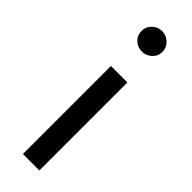

<svg xmlns="http://www.w3.org/2000/svg" viewBox="-240 -713 725 725"><g transform="rotate(45 123.0 -350.0)"><path d="M82 0V-470H170V0ZM126 -591Q103 -591 86.5 -606.5Q70 -622 70 -645Q70 -668 86.5 -684Q103 -700 126 -700Q148 -700 165 -684Q182 -668 182 -645Q182 -622 165 -606.5Q148 -591 126 -591Z"/></g></svg>

Font: Mukta Mahee
Style: Regular
Weight: 400
Designer: Shuchita Grover, Noopur Datye, Girish Dalvi, Yashodeep Gholap
Foundry: Ek Type
Version: Version 2.538;PS 1.000;hotconv 16.6.51;makeotf.lib2.5.65220;